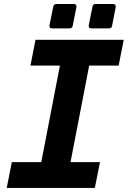

<svg xmlns="http://www.w3.org/2000/svg" viewBox="-20 -925 642 945"><path d="M236.3 -785.2Q228.5 -785.2 225.3 -789.6Q222.2 -793.9 223.6 -801.3L242.2 -892.1Q245.1 -905.3 257.8 -905.3H343.3Q351.1 -905.3 354.2 -900.9Q357.4 -896.5 356 -889.2L337.9 -798.3Q335.4 -785.2 322.3 -785.2ZM429.7 -785.2Q421.9 -785.2 418.7 -789.6Q415.5 -793.9 417 -801.3L435.1 -892.1Q437 -905.3 450.7 -905.3H536.1Q543.5 -905.3 547.1 -900.9Q550.8 -896.5 549.3 -889.2L531.7 -798.3Q529.3 -785.2 516.1 -785.2ZM38.1 -127H183.1L274.9 -602.1H129.9L154.8 -729H588.9L564 -602.1H418.9L327.1 -127H472.2L446.8 0H13.2Z"/></svg>

Font: Hack
Style: Bold Italic
Weight: 700
Italic angle: -11°
Monospace: yes
Designer: Christopher Simpkins
Foundry: Christopher Simpkins
Version: Version 2.017; ttfautohint (v1.4.1) -l 4 -r 80 -G 350 -x 0 -